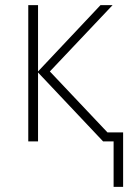

<svg xmlns="http://www.w3.org/2000/svg" viewBox="-20 -550 503 747"><path d="M422 177V0H381L128 -268V0H90V-530H128V-272L371 -530H418L174 -272L398 -35H459V177Z"/></svg>

Font: Noto Sans ExtraLight
Style: Regular
Weight: 200
Designer: Monotype Design Team
Foundry: Monotype Imaging Inc.
Version: Version 2.007